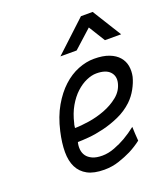

<svg xmlns="http://www.w3.org/2000/svg" viewBox="-135 -819 808 924"><g transform="rotate(-20 269.5 -356.5)"><path d="M255 -57Q286 -57 318.5 -69.5Q351 -82 377 -97Q408 -115 437 -138Q438 -120 438.5 -102.5Q439 -85 441 -66Q414 -45 381 -28Q353 -14 317 -2Q281 10 241 10Q188 10 155.5 -7.5Q123 -25 107 -57Q91 -89 91 -134.5Q91 -180 104 -237Q120 -307 149.5 -358Q179 -409 215.5 -442.5Q252 -476 293.5 -492.5Q335 -509 375 -509Q421 -509 452 -497Q483 -485 500.5 -464.5Q518 -444 522.5 -418Q527 -392 521 -364Q514 -336 497.5 -306Q481 -276 457 -253Q424 -222 382.5 -203.5Q341 -185 299.5 -175Q258 -165 222.5 -162Q187 -159 166 -159Q161 -140 163 -121.5Q165 -103 175 -89Q185 -75 204.5 -66Q224 -57 255 -57ZM176 -227Q206 -227 248.5 -233.5Q291 -240 331.5 -255.5Q372 -271 403.5 -296.5Q435 -322 444 -360Q452 -394 431 -416.5Q410 -439 362 -439Q338 -439 310.5 -427Q283 -415 257.5 -391.5Q232 -368 211.5 -332.5Q191 -297 180 -249Q178 -244 177.5 -238Q177 -232 176 -227ZM387 -723H447L539 -575H456L404 -659L311 -575H228Z"/></g></svg>

Font: Panefresco 400wt
Style: Italic
Weight: 400
Foundry: Campivisivi & Chank Co
Version: Version 1.001